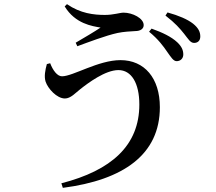

<svg xmlns="http://www.w3.org/2000/svg" viewBox="-20 -833 1040 926"><path d="M787 -582C805 -557 816 -538 832 -538C850 -538 864 -551 864 -570C864 -590 857 -608 835 -629C806 -656 764 -676 711 -695L699 -680C744 -643 768 -610 787 -582ZM868 -670C888 -645 898 -626 916 -626C934 -626 946 -637 946 -657C946 -679 937 -698 911 -719C884 -740 842 -758 788 -773L778 -758C826 -721 848 -695 868 -670ZM222 -528 206 -524C198 -495 192 -464 200 -439C211 -406 254 -358 293 -358C321 -358 344 -385 366 -402C405 -433 488 -495 551 -495C614 -495 652 -432 652 -329C652 -131 517 -11 276 51L283 73C576 35 751 -88 751 -316C751 -456 677 -543 561 -543C454 -543 332 -465 279 -465C256 -465 235 -494 222 -528ZM292 -802C343 -718 425 -707 465 -700C437 -681 386 -651 345 -627L353 -610C402 -628 491 -662 547 -674C575 -680 611 -682 631 -683C659 -683 673 -695 673 -712C673 -745 619 -772 576 -772C558 -772 528 -761 486 -761C433 -761 368 -768 303 -813Z"/></svg>

Font: Noto Serif HK SemiBold
Style: Regular
Weight: 600
Designer: Ryoko NISHIZUKA 西塚涼子 (kana & ideographs); Frank Grießhammer (Latin, Greek & Cyrillic); Wenlong ZHANG 张文龙 (bopomofo); San
Foundry: Adobe
Version: Version 2.001;hotconv 1.1.0;makeotfexe 2.6.0